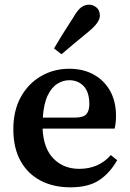

<svg xmlns="http://www.w3.org/2000/svg" viewBox="-20 -787 555 821"><path d="M276 -444Q250 -444 225.5 -429Q201 -414 184 -379Q167 -344 163 -284H298Q337 -284 349.5 -299Q362 -314 362 -341Q362 -393 338 -418.5Q314 -444 276 -444ZM281 14Q208 14 153 -15Q98 -44 67.5 -99.5Q37 -155 37 -234Q37 -314 69 -372Q101 -430 155.5 -461.5Q210 -493 276 -493Q336 -493 381 -468Q426 -443 451 -398Q476 -353 476 -292Q476 -260 470 -237H162Q166 -152 209 -108.5Q252 -65 319 -65Q402 -65 454 -124L481 -102Q450 -47 404 -16.5Q358 14 281 14ZM211 -580Q228 -609 247.5 -640.5Q267 -672 295 -715Q312 -744 327 -755.5Q342 -767 361 -767Q378 -767 392.5 -755Q407 -743 407 -720Q407 -691 359 -652Q322 -622 295.5 -599.5Q269 -577 243 -555Z"/></svg>

Font: Source Serif 4 Semibold
Style: Regular
Weight: 600
Designer: Frank Grießhammer
Foundry: Adobe
Version: Version 4.005;hotconv 1.1.0;makeotfexe 2.6.0